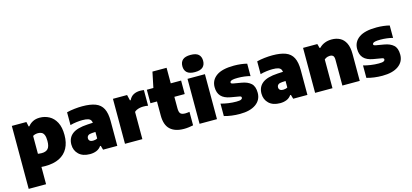

<svg xmlns="http://www.w3.org/2000/svg" viewBox="-78 -1431 4872 2268"><g transform="rotate(-15 2358.0 -297.0)"><path d="M48.5 220V-550H226.5L239 -492.5H248Q271 -523 306.8 -541Q342.5 -559 390.5 -559Q452.5 -559 505.2 -530.5Q558 -502 590 -441.8Q622 -381.5 622 -285.5Q622 -192 586.5 -125.8Q551 -59.5 481 -24.5Q411 10.5 307.5 10.5Q295.5 10.5 283.8 9.8Q272 9 261 8.5V220ZM307 -148Q358.5 -148 383.8 -175.5Q409 -203 409 -269.5Q409 -315.5 398.8 -341.2Q388.5 -367 369.5 -377.2Q350.5 -387.5 324.5 -387.5Q308 -387.5 291 -383.5Q274 -379.5 261 -370.5V-152Q271 -151 283.2 -149.5Q295.5 -148 307 -148Z M856.5 11Q768 11 719.2 -35.8Q670.5 -82.5 670.5 -154.5Q670.5 -236 728.8 -282Q787 -328 918 -335L1012.5 -340L1036.5 -228.5L941.5 -223.5Q908.5 -222 893.5 -209.2Q878.5 -196.5 878.5 -175Q878.5 -155.5 892 -144.2Q905.5 -133 930 -133Q943 -133 957.2 -136Q971.5 -139 984 -146V-319.5Q984 -349 974 -366.8Q964 -384.5 939.2 -392.5Q914.5 -400.5 870 -400.5Q838 -400.5 797.2 -395.5Q756.5 -390.5 720.5 -380V-536.5Q765 -548 816 -553.5Q867 -559 910.5 -559Q1010 -559 1071.8 -535.2Q1133.5 -511.5 1162.2 -455.8Q1191 -400 1191 -305V0H1017L1002.5 -50.5H993.5Q970.5 -17.5 934.8 -3.2Q899 11 856.5 11Z M1285 0V-550H1458L1474.5 -480.5H1483.5Q1503.5 -522.5 1538.8 -540.8Q1574 -559 1619.5 -559Q1631.5 -559 1644 -557.8Q1656.5 -556.5 1665 -555V-364Q1651.5 -367 1635.5 -368Q1619.5 -369 1606 -369Q1585 -369 1564 -364.8Q1543 -360.5 1525.8 -352.5Q1508.5 -344.5 1497.5 -333V0Z M2005.5 10.5Q1896 10.5 1837.8 -43.5Q1779.5 -97.5 1779.5 -212.5V-550L1819 -740H1992V-245.5Q1992 -197.5 2008.5 -180Q2025 -162.5 2066.5 -162.5Q2078 -162.5 2090.5 -163.8Q2103 -165 2118.5 -167.5V-2.5Q2096.5 2.5 2065.5 6.5Q2034.5 10.5 2005.5 10.5ZM1699.5 -385V-550H2118.5V-385Z M2197 0V-550H2410V0ZM2303.5 -604Q2238 -604 2207.2 -631.5Q2176.5 -659 2176.5 -709Q2176.5 -759.5 2207.2 -786.8Q2238 -814 2303.5 -814Q2370 -814 2400.2 -786.8Q2430.5 -759.5 2430.5 -709Q2430.5 -659 2400.2 -631.5Q2370 -604 2303.5 -604Z M2689 11Q2638 11 2588.8 4.5Q2539.5 -2 2497.5 -14.5V-166.5Q2537.5 -155 2586.5 -147.8Q2635.5 -140.5 2685 -140.5Q2728.5 -140.5 2744 -148.5Q2759.5 -156.5 2759.5 -169.5Q2759.5 -179 2754 -183.5Q2748.5 -188 2733 -190.5L2634 -207.5Q2555 -221 2517.8 -261.5Q2480.5 -302 2480.5 -372Q2480.5 -458 2551 -508.5Q2621.5 -559 2766.5 -559Q2810 -559 2851.8 -554Q2893.5 -549 2924.5 -540.5V-388.5Q2893.5 -397.5 2853.5 -402.5Q2813.5 -407.5 2773 -407.5Q2732 -407.5 2711.2 -403Q2690.5 -398.5 2683.5 -391.2Q2676.5 -384 2676.5 -376.5Q2676.5 -369 2682.8 -364.8Q2689 -360.5 2704 -357.5L2803 -340.5Q2875 -328.5 2915.2 -292Q2955.5 -255.5 2955.5 -176.5Q2955.5 -89.5 2885.2 -39.2Q2815 11 2689 11Z M3181.5 11Q3093 11 3044.2 -35.8Q2995.5 -82.5 2995.5 -154.5Q2995.5 -236 3053.8 -282Q3112 -328 3243 -335L3337.5 -340L3361.5 -228.5L3266.5 -223.5Q3233.5 -222 3218.5 -209.2Q3203.5 -196.5 3203.5 -175Q3203.5 -155.5 3217 -144.2Q3230.5 -133 3255 -133Q3268 -133 3282.2 -136Q3296.5 -139 3309 -146V-319.5Q3309 -349 3299 -366.8Q3289 -384.5 3264.2 -392.5Q3239.5 -400.5 3195 -400.5Q3163 -400.5 3122.2 -395.5Q3081.5 -390.5 3045.5 -380V-536.5Q3090 -548 3141 -553.5Q3192 -559 3235.5 -559Q3335 -559 3396.8 -535.2Q3458.5 -511.5 3487.2 -455.8Q3516 -400 3516 -305V0H3342L3327.5 -50.5H3318.5Q3295.5 -17.5 3259.8 -3.2Q3224 11 3181.5 11Z M3610 0V-550H3784.5L3798.5 -498H3807.5Q3836 -528 3875.2 -543.5Q3914.5 -559 3961.5 -559Q4017.5 -559 4061.5 -536Q4105.5 -513 4130.8 -462.2Q4156 -411.5 4156 -329V0H3943.5V-315Q3943.5 -351 3929.8 -364.2Q3916 -377.5 3890.5 -377.5Q3877 -377.5 3864.5 -374.2Q3852 -371 3841.2 -365.2Q3830.5 -359.5 3822.5 -351.5V0Z M4432 11Q4381 11 4331.8 4.5Q4282.5 -2 4240.5 -14.5V-166.5Q4280.5 -155 4329.5 -147.8Q4378.5 -140.5 4428 -140.5Q4471.5 -140.5 4487 -148.5Q4502.5 -156.5 4502.5 -169.5Q4502.5 -179 4497 -183.5Q4491.5 -188 4476 -190.5L4377 -207.5Q4298 -221 4260.8 -261.5Q4223.5 -302 4223.5 -372Q4223.5 -458 4294 -508.5Q4364.5 -559 4509.5 -559Q4553 -559 4594.8 -554Q4636.5 -549 4667.5 -540.5V-388.5Q4636.5 -397.5 4596.5 -402.5Q4556.5 -407.5 4516 -407.5Q4475 -407.5 4454.2 -403Q4433.5 -398.5 4426.5 -391.2Q4419.5 -384 4419.5 -376.5Q4419.5 -369 4425.8 -364.8Q4432 -360.5 4447 -357.5L4546 -340.5Q4618 -328.5 4658.2 -292Q4698.5 -255.5 4698.5 -176.5Q4698.5 -89.5 4628.2 -39.2Q4558 11 4432 11Z"/></g></svg>

Font: Encode Sans Condensed Thin Black
Style: Regular
Weight: 900
Version: Version 3.002